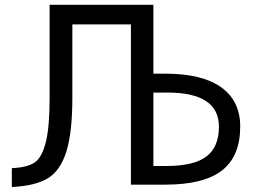

<svg xmlns="http://www.w3.org/2000/svg" viewBox="-20 -752 1040 784"><path d="M606.4 -74.2H659.2Q772.5 -74.2 823.2 -113.3Q874 -152.3 874 -234.4Q874 -375 661.1 -374H606.4ZM514.6 2V-652.3H275.4V-352.5Q275.4 -212.9 251.5 -134.8Q227.5 -56.6 176.8 -24.9Q126 6.8 28.3 11.7V-65.4Q92.8 -68.4 122.1 -88.9Q151.4 -109.4 167 -171.4Q182.6 -233.4 182.6 -352.5V-732.4H606.4V-451.2H654.3Q805.7 -451.2 883.3 -395.5Q960.9 -339.8 960.9 -235.4Q960.9 -114.3 886.7 -56.2Q812.5 2 654.3 2H600.6Z"/></svg>

Font: Gen Shin Gothic Monospace Regular
Style: Regular
Weight: 400
Designer: [Source Han Sans]
Ryoko NISHIZUKA  (kana & ideographs); Paul D. Hunt (Latin, Greek & Cyrillic); Wenlong ZHANG  (bopomofo
Version: Version 1.002.20150607